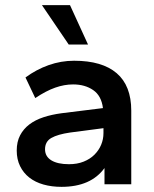

<svg xmlns="http://www.w3.org/2000/svg" viewBox="-20 -716 600 746"><path d="M219 10Q181 10 149 1Q117 -8 94 -26Q71 -44 58 -70.5Q45 -97 45 -131Q45 -165 58 -190Q71 -215 94 -232.5Q117 -250 149 -260.5Q181 -271 219 -276L380 -296Q374 -344 342 -366Q310 -388 264 -388Q230 -388 194.5 -375.5Q159 -363 117 -335L79 -415Q121 -446 169 -463Q217 -480 268 -480Q377 -480 433.5 -431.5Q490 -383 490 -286V0H386V-63Q333 10 219 10ZM248 -78Q280 -78 305 -88Q330 -98 347 -115Q364 -132 373 -153.5Q382 -175 382 -199V-218L252 -201Q204 -194 179.5 -180Q155 -166 155 -136Q155 -108 179.5 -93Q204 -78 248 -78ZM247 -543 143 -696H252L322 -543Z"/></svg>

Font: Gantari SemiBold
Style: Regular
Weight: 600
Designer: Anugrah Pasau
Foundry: Lafontype
Version: Version 1.000; ttfautohint (v1.8.4)